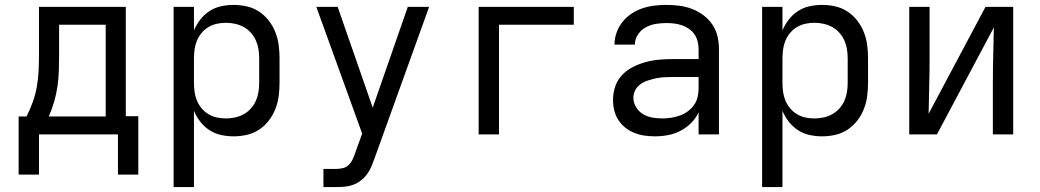

<svg xmlns="http://www.w3.org/2000/svg" viewBox="-20 -548 4240 783"><path d="M56 164V-73H88Q103 -102 114 -133Q125 -164 130.5 -196Q136 -228 137.5 -260.5Q139 -293 139 -325V-520H493V-74H544V164H461V0H139V164ZM179 -73H411V-447H221V-325Q221 -293 220 -260.5Q219 -228 214.5 -196.5Q210 -165 201 -134Q192 -103 179 -73Z M688 215V-520H771V-424Q781 -448 797 -468.5Q813 -489 834.5 -503Q856 -517 881.5 -522.5Q907 -528 932 -528Q960 -528 986.5 -522Q1013 -516 1036 -501Q1059 -486 1076 -464Q1093 -442 1103 -416.5Q1113 -391 1116.5 -364Q1120 -337 1120 -310V-210Q1120 -183 1116.5 -156Q1113 -129 1103 -103.5Q1093 -78 1076 -56Q1059 -34 1036 -19Q1013 -4 986.5 2Q960 8 932 8Q907 8 881.5 2.5Q856 -3 834.5 -17Q813 -31 797 -51.5Q781 -72 771 -96V215ZM901 -65Q920 -65 938.5 -69Q957 -73 973.5 -82Q990 -91 1003 -105.5Q1016 -120 1023.5 -137Q1031 -154 1034 -172.5Q1037 -191 1037 -210V-310Q1037 -329 1034 -347.5Q1031 -366 1023.5 -383Q1016 -400 1003 -414.5Q990 -429 973.5 -438Q957 -447 938.5 -451Q920 -455 901 -455Q882 -455 864 -451Q846 -447 830 -437.5Q814 -428 802 -413.5Q790 -399 783 -382Q776 -365 773.5 -346.5Q771 -328 771 -310V-210Q771 -192 773.5 -173.5Q776 -155 783 -138Q790 -121 802 -106.5Q814 -92 830 -82.5Q846 -73 864 -69Q882 -65 901 -65Z M1299 215V141H1348Q1363 141 1377 138Q1391 135 1401.5 125Q1412 115 1418 102Q1424 89 1429 75Q1429 74 1429 74Q1429 74 1429 74L1457 -3L1358 -277L1270 -520H1357L1500 -109L1643 -520H1730L1507 99Q1501 116 1494 132.5Q1487 149 1476 163.5Q1465 178 1450.5 189Q1436 200 1419 206Q1402 212 1384 213.5Q1366 215 1348 215Z M1932 0V-520H2320V-447H2015V0Z M2651 8Q2630 8 2608.5 5Q2587 2 2567 -6Q2547 -14 2530 -27.5Q2513 -41 2501.5 -59Q2490 -77 2485 -98Q2480 -119 2480 -141Q2480 -169 2489 -195.5Q2498 -222 2517 -242Q2536 -262 2560.5 -274.5Q2585 -287 2612 -294.5Q2639 -302 2666.5 -304.5Q2694 -307 2721 -307H2829V-347Q2829 -363 2825 -379Q2821 -395 2812 -408Q2803 -421 2789.5 -430.5Q2776 -440 2761 -445Q2746 -450 2730 -452Q2714 -454 2698 -454Q2676 -454 2654.5 -450.5Q2633 -447 2613.5 -436.5Q2594 -426 2581.5 -407Q2569 -388 2569 -366H2486Q2486 -391 2494.5 -415Q2503 -439 2518.5 -458.5Q2534 -478 2555 -492Q2576 -506 2599.5 -514Q2623 -522 2648 -525Q2673 -528 2698 -528Q2725 -528 2751.5 -524.5Q2778 -521 2802.5 -511.5Q2827 -502 2848.5 -486Q2870 -470 2885 -448Q2900 -426 2906 -400Q2912 -374 2912 -347V0H2829V-90Q2818 -66 2798.5 -46.5Q2779 -27 2755 -14.5Q2731 -2 2704.5 3Q2678 8 2651 8ZM2682 -65Q2700 -65 2718 -68Q2736 -71 2753 -77Q2770 -83 2785 -94Q2800 -105 2810.5 -120Q2821 -135 2825 -153Q2829 -171 2829 -189V-234H2721Q2705 -234 2688 -233Q2671 -232 2655 -228.5Q2639 -225 2623 -220Q2607 -215 2593 -205.5Q2579 -196 2571 -181Q2563 -166 2563 -150Q2563 -129 2574 -111Q2585 -93 2602.5 -82.5Q2620 -72 2640.5 -68.5Q2661 -65 2682 -65Z M3088 215V-520H3171V-424Q3181 -448 3197 -468.5Q3213 -489 3234.5 -503Q3256 -517 3281.5 -522.5Q3307 -528 3332 -528Q3360 -528 3386.5 -522Q3413 -516 3436 -501Q3459 -486 3476 -464Q3493 -442 3503 -416.5Q3513 -391 3516.5 -364Q3520 -337 3520 -310V-210Q3520 -183 3516.5 -156Q3513 -129 3503 -103.5Q3493 -78 3476 -56Q3459 -34 3436 -19Q3413 -4 3386.5 2Q3360 8 3332 8Q3307 8 3281.5 2.5Q3256 -3 3234.5 -17Q3213 -31 3197 -51.5Q3181 -72 3171 -96V215ZM3301 -65Q3320 -65 3338.5 -69Q3357 -73 3373.5 -82Q3390 -91 3403 -105.5Q3416 -120 3423.5 -137Q3431 -154 3434 -172.5Q3437 -191 3437 -210V-310Q3437 -329 3434 -347.5Q3431 -366 3423.5 -383Q3416 -400 3403 -414.5Q3390 -429 3373.5 -438Q3357 -447 3338.5 -451Q3320 -455 3301 -455Q3282 -455 3264 -451Q3246 -447 3230 -437.5Q3214 -428 3202 -413.5Q3190 -399 3183 -382Q3176 -365 3173.5 -346.5Q3171 -328 3171 -310V-210Q3171 -192 3173.5 -173.5Q3176 -155 3183 -138Q3190 -121 3202 -106.5Q3214 -92 3230 -82.5Q3246 -73 3264 -69Q3282 -65 3301 -65Z M3688 0V-520H3771V-312Q3771 -255 3769.5 -198Q3768 -141 3767 -84L3999 -520H4112V0H4029V-208Q4029 -265 4030.5 -322Q4032 -379 4033 -436L3801 0Z"/></svg>

Font: Iosevka SS04 Extended
Style: Regular
Weight: 400
Width: 7
Monospace: yes
Designer: Belleve Invis
Foundry: Belleve Invis
Version: Version 19.0.0; ttfautohint (v1.8.4)